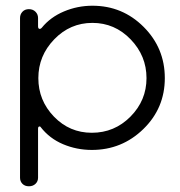

<svg xmlns="http://www.w3.org/2000/svg" viewBox="-20 -511 628 671"><path d="M81 140Q67 140 58.5 131.5Q50 123 50 110V-448Q50 -461 58.5 -470Q67 -479 81 -479Q95 -479 104 -470Q113 -461 113 -448V-419Q113 -410 119 -410Q123 -410 126 -414Q156 -451 203.5 -471Q251 -491 303 -491Q408 -491 482 -417Q556 -343 556 -238Q556 -133 481 -60Q406 13 301 13Q248 13 200.5 -7Q153 -27 122 -67Q121 -69 119 -69H118Q113 -69 113 -61V110Q113 123 104 131.5Q95 140 81 140ZM301 -47Q380 -47 436 -103.5Q492 -160 492 -238Q492 -316 436.5 -373.5Q381 -431 303 -431Q225 -431 169.5 -373.5Q114 -316 114 -238Q114 -160 168.5 -103.5Q223 -47 301 -47Z"/></svg>

Font: Gardens CM
Style: Regular
Weight: 400
Designer: Created by: Aleksander Shevchuk, 2010. Modifed by: Daren Olsen, 2020.
Foundry: High-Logic / FontCreator v.13.0.0 build 2663 (64-bit)
Version: Version 3.003 Ukrainian, initial release